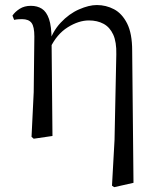

<svg xmlns="http://www.w3.org/2000/svg" viewBox="-20 -551 639 778"><path d="M107.8 3.5 116.6 -177.6 119.2 -402.8Q119.2 -443.1 107.8 -458.2Q96.4 -473.4 69.3 -473.4Q61.5 -473.4 53.8 -472.9Q46.1 -472.4 37.3 -470.4L30.5 -487.8Q41 -503.4 59.9 -515.4Q78.8 -527.4 105.2 -527.4Q131.1 -527.4 149.8 -515.5Q168.4 -503.6 178.6 -474.1Q188.8 -444.6 189 -389.8V-385.8L192.6 0L116.6 11.1ZM433.8 201.4 444.1 15.9 451.3 -330.8Q452.5 -380.7 438.8 -410.8Q425 -440.8 399.7 -454.5Q374.3 -468.2 340.2 -468.2Q298.8 -468.2 254.4 -440.4Q210.1 -412.7 183.1 -356.3L172.9 -366.7H175.1Q191.4 -422.5 225.8 -459Q260.1 -495.5 300.3 -513Q340.4 -530.6 372.3 -530.6Q409.7 -530.6 442.1 -513.5Q474.5 -496.4 495.1 -455.9Q515.6 -415.3 515.6 -345.2L520.9 189.8L442.8 207.4Z"/></svg>

Font: Noto Serif HK
Style: Regular
Weight: 200
Designer: Ryoko NISHIZUKA 西塚涼子 (kana & ideographs); Frank Grießhammer (Latin, Greek & Cyrillic); Wenlong ZHANG 张文龙 (bopomofo); San
Foundry: Adobe
Version: Version 2.001;hotconv 1.1.0;makeotfexe 2.6.0